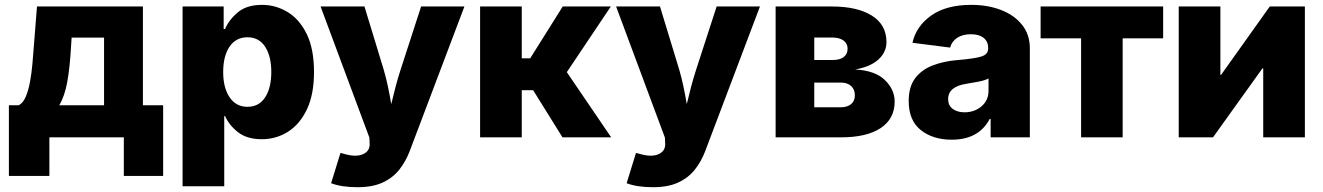

<svg xmlns="http://www.w3.org/2000/svg" viewBox="-20 -573 5519 801"><path d="M17.1 161.1V-133.8H58.1Q76.2 -143.1 87.4 -169.4Q98.6 -195.8 105.2 -231.7Q111.8 -267.6 115.2 -306.2Q118.7 -344.7 121.1 -378.9L134.3 -545.9H576.2V-133.8H660.6V161.1H496.6V0H186V161.1ZM227.1 -133.8H414.1V-416H278.8L276.4 -378.9Q271.5 -291.5 260.7 -231.7Q250 -171.9 227.1 -133.8Z M741.7 204.1V-545.9H913.1V-452.1H918.9Q934.6 -489.7 971.7 -521.2Q1008.8 -552.7 1073.2 -552.7Q1130.4 -552.7 1179.9 -522.7Q1229.5 -492.7 1259.8 -430.7Q1290 -368.7 1290 -272.5Q1290 -179.7 1260.7 -117.4Q1231.4 -55.2 1181.9 -23.7Q1132.3 7.8 1072.3 7.8Q1010.3 7.8 972.9 -21.5Q935.5 -50.8 918.9 -88.9H915.5V204.1ZM1012.2 -127.4Q1060.5 -127.4 1086.2 -167Q1111.8 -206.5 1111.8 -272.5Q1111.8 -338.4 1086.2 -377.9Q1060.5 -417.5 1012.2 -417.5Q964.4 -417.5 937.7 -378.4Q911.1 -339.4 911.1 -272.5Q911.1 -206.5 938 -167Q964.8 -127.4 1012.2 -127.4Z M1361.3 191.4 1400.4 64.9 1422.4 70.8Q1468.8 83 1496.8 69.1Q1524.9 55.2 1522 22.9L1521 1L1317.4 -545.9H1500.5L1581.1 -281.2Q1591.3 -246.1 1598.6 -210.9Q1606 -175.8 1612.3 -138.7Q1621.1 -176.3 1630.4 -211.4Q1639.6 -246.6 1650.9 -281.2L1736.8 -545.9H1917.5L1689.5 56.6Q1672.9 100.6 1645.8 134.8Q1618.7 168.9 1576.4 188.5Q1534.2 208 1471.7 208Q1404.8 208 1361.3 191.4Z M1982.9 0V-545.9H2156.7V-329.6H2191.9L2327.6 -545.9H2528.3L2344.7 -272L2529.8 0H2326.7L2204.1 -196.8H2156.7V0Z M2594.2 191.4 2633.3 64.9 2655.3 70.8Q2701.7 83 2729.7 69.1Q2757.8 55.2 2754.9 22.9L2753.9 1L2550.3 -545.9H2733.4L2814 -281.2Q2824.2 -246.1 2831.5 -210.9Q2838.9 -175.8 2845.2 -138.7Q2854 -176.3 2863.3 -211.4Q2872.6 -246.6 2883.8 -281.2L2969.7 -545.9H3150.4L2922.4 56.6Q2905.8 100.6 2878.7 134.8Q2851.6 168.9 2809.3 188.5Q2767.1 208 2704.6 208Q2637.7 208 2594.2 191.4Z M3215.8 0V-545.9H3451.2Q3556.6 -545.9 3617.4 -507.8Q3678.2 -469.7 3678.2 -397.5Q3678.2 -355 3644.3 -324.5Q3610.4 -293.9 3547.4 -283.2Q3630.4 -278.8 3671.4 -239.3Q3712.4 -199.7 3712.4 -149.4Q3712.4 -77.6 3654.3 -38.8Q3596.2 0 3487.8 0ZM3377 -125.5H3487.8Q3515.1 -125.5 3530.8 -138.7Q3546.4 -151.9 3546.4 -175.3Q3546.4 -199.7 3530.8 -214.1Q3515.1 -228.5 3487.8 -228.5H3377ZM3377 -322.8H3455.6Q3483.9 -322.8 3500 -335.2Q3516.1 -347.7 3516.1 -369.6Q3516.1 -391.6 3498.8 -404.1Q3481.4 -416.5 3451.2 -416.5H3377Z M3950.7 9.8Q3872.1 9.8 3821.5 -30.3Q3771 -70.3 3771 -151.4Q3771 -211.9 3798.6 -247.6Q3826.2 -283.2 3872.3 -300.5Q3918.5 -317.9 3973.6 -322.3Q4043.5 -328.1 4073 -336.9Q4102.5 -345.7 4102.5 -370.6V-373Q4102.5 -399.9 4083.5 -415Q4064.5 -430.2 4030.3 -430.2Q3996.1 -430.2 3973.4 -415.3Q3950.7 -400.4 3943.8 -374.5L3786.6 -394.5Q3802.2 -463.9 3865 -508.3Q3927.7 -552.7 4031.7 -552.7Q4101.1 -552.7 4156.5 -531.2Q4211.9 -509.8 4244.1 -469.2Q4276.4 -428.7 4276.4 -371.1V0H4112.8V-76.7H4108.9Q4063 9.8 3950.7 9.8ZM4003.9 -104.5Q4045.4 -104.5 4074.7 -129.4Q4104 -154.3 4104 -194.3V-245.6Q4089.4 -237.8 4062.7 -232.4Q4036.1 -227.1 4012.7 -223.6Q3935.5 -211.9 3935.5 -159.7Q3935.5 -132.8 3954.6 -118.7Q3973.6 -104.5 4003.9 -104.5Z M4490.2 0V-413.1H4321.3V-545.9H4832.5V-413.1H4663.6V0Z M5423.8 0H5250V-287.6H5246.6L5040.5 0H4897.5V-545.9H5071.3V-260.7H5074.2L5277.3 -545.9H5423.8Z"/></svg>

Font: Inter Extra Bold
Style: Regular
Weight: 800
Designer: Rasmus Andersson
Foundry: rsms
Version: Version 4.000;git-3c8e0fc